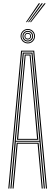

<svg xmlns="http://www.w3.org/2000/svg" viewBox="-20 -1094 321 1114"><path d="M28 0 102.2 -800H178.5L252.8 0H246.5L172.8 -794.5H108L34.2 0ZM52.5 0 76.8 -265.8H204L228.2 0H222L198.2 -260.2H82.5L58.8 0ZM40.2 0 112.2 -788.8H168.5L240.5 0H234.2L209 -271.5H71.8L46.5 0ZM71.8 -277H208.8L190 -485.2L162.8 -783H118L90.8 -485.2ZM78.2 -282.8 96.8 -485.2 123.5 -777.5H157.2L184 -485.2L202.5 -282.8ZM85.5 -288.2H195.2L178 -485.2L152 -772H128.8L102.8 -485.2ZM141.2 -842Q129.8 -842 120.1 -847.6Q110.5 -853.2 104.9 -862.9Q99.2 -872.5 99.2 -884Q99.2 -895.8 104.9 -905.2Q110.5 -914.8 120.1 -920.4Q129.8 -926 141.2 -926Q153 -926 162.5 -920.4Q172 -914.8 177.6 -905.2Q183.2 -895.8 183.2 -884Q183.2 -872.5 177.6 -862.9Q172 -853.2 162.5 -847.6Q153 -842 141.2 -842ZM141.2 -847.5Q156.2 -847.5 167 -858.2Q177.8 -869 177.8 -884Q177.8 -899 167 -909.8Q156.2 -920.5 141.2 -920.5Q126.2 -920.5 115.5 -909.8Q104.8 -899 104.8 -884Q104.8 -869 115.5 -858.2Q126.2 -847.5 141.2 -847.5ZM141.2 -853.2Q128.2 -853.2 119.4 -862.1Q110.5 -871 110.5 -884Q110.5 -897 119.4 -905.9Q128.2 -914.8 141.2 -914.8Q154.2 -914.8 163.1 -905.9Q172 -897 172 -884Q172 -871 163.1 -862.1Q154.2 -853.2 141.2 -853.2ZM141.2 -858.8Q151.8 -858.8 159.1 -866.2Q166.5 -873.8 166.5 -884Q166.5 -894.5 159.1 -901.9Q151.8 -909.2 141.2 -909.2Q131 -909.2 123.5 -901.9Q116 -894.5 116 -884Q116 -873.8 123.5 -866.2Q131 -858.8 141.2 -858.8ZM141.2 -864.5Q133.2 -864.5 127.5 -870.2Q121.8 -876 121.8 -884Q121.8 -892 127.5 -897.8Q133.2 -903.5 141.2 -903.5Q149.2 -903.5 155 -897.8Q160.8 -892 160.8 -884Q160.8 -876 155 -870.2Q149.2 -864.5 141.2 -864.5ZM141.2 -870Q155.2 -870 155.2 -884Q155.2 -898 141.2 -898Q127.2 -898 127.2 -884Q127.2 -870 141.2 -870ZM130.5 -965.5 204.5 -1074.5H212.5L136.5 -965.5ZM154.2 -965.5 237 -1074.5H245L160.2 -965.5ZM142.5 -965.5 220.8 -1074.5H228.8L148.5 -965.5Z"/></svg>

Font: Big Shoulders Inline Display Thin ExtraLight
Style: Regular
Weight: 250
Version: Version 2.002